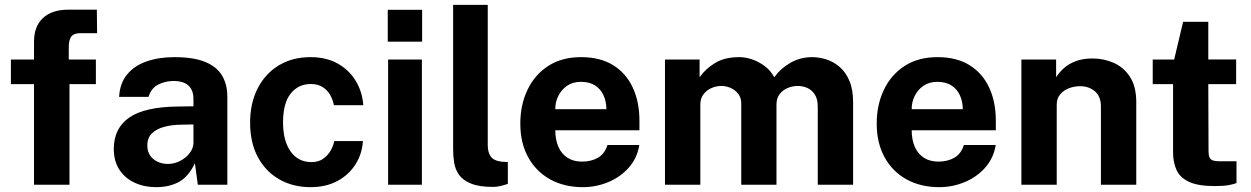

<svg xmlns="http://www.w3.org/2000/svg" viewBox="-20 -763 5168 793"><path d="M120.5 0V-415.5H25V-517H120.5V-591.5Q120.5 -654 157.5 -688.5Q194.5 -723 261.5 -723H380L381 -626H312.5Q285 -626 274.5 -612.2Q264 -598.5 264 -567V-517H376V-415.5H267V0Z M624.5 10Q575.5 10 535.8 -8.5Q496 -27 473 -62.2Q450 -97.5 450 -148Q450 -233 513.5 -277.2Q577 -321.5 714 -323L779 -324V-355Q779 -390.5 758.2 -409.8Q737.5 -429 693.5 -428.5Q662 -428 633.2 -413.5Q604.5 -399 593.5 -363H472Q475 -419 504.8 -455.2Q534.5 -491.5 585 -509.2Q635.5 -527 700.5 -527Q779.5 -527 827.5 -507.2Q875.5 -487.5 897.2 -450.8Q919 -414 919 -363.5V0H797L785 -89Q758.5 -33 718.8 -11.5Q679 10 624.5 10ZM674 -86Q693.5 -86 712.2 -93.2Q731 -100.5 746 -112.8Q761 -125 769.8 -140.5Q778.5 -156 779 -172.5V-249L726.5 -248Q690 -247.5 658.5 -239.2Q627 -231 607.8 -212.5Q588.5 -194 588.5 -162.5Q588.5 -126.5 613.2 -106.2Q638 -86 674 -86Z M1262.5 10Q1190.5 10 1134 -22Q1077.5 -54 1045.2 -113.8Q1013 -173.5 1013 -256.5Q1013 -336.5 1044 -397.5Q1075 -458.5 1131.2 -492.8Q1187.5 -527 1262.5 -527Q1327.5 -527 1374.8 -500.5Q1422 -474 1449.2 -429Q1476.5 -384 1480.5 -328.5H1359Q1355.5 -349 1344.5 -369.2Q1333.5 -389.5 1313.5 -402.8Q1293.5 -416 1263.5 -416Q1212.5 -416 1180.8 -376.8Q1149 -337.5 1149 -257.5Q1149 -182 1180 -137.8Q1211 -93.5 1266.5 -93.5Q1296 -93.5 1315.8 -108Q1335.5 -122.5 1346.5 -142.8Q1357.5 -163 1360.5 -180.5H1479Q1475.5 -127 1448 -83.8Q1420.5 -40.5 1373.2 -15.2Q1326 10 1262.5 10Z M1583 0V-517H1722.5V0ZM1581.5 -591V-722.5H1723.5V-591Z M2016.5 9Q1959.5 9 1926 -4.5Q1892.5 -18 1876.5 -40.2Q1860.5 -62.5 1856 -89.8Q1851.5 -117 1851.5 -145V-743H1994.5V-163Q1994.5 -134.5 2006.8 -116.8Q2019 -99 2053 -95L2077.5 -93.5V-3.5Q2062.5 1.5 2047 5.2Q2031.5 9 2016.5 9Z M2387.5 10Q2310.5 10 2252.2 -22.2Q2194 -54.5 2161.5 -113.5Q2129 -172.5 2129 -252.5Q2129 -330 2158.8 -392.2Q2188.5 -454.5 2244.5 -490.8Q2300.5 -527 2380 -527Q2459 -527 2512.5 -493.8Q2566 -460.5 2593.5 -401.2Q2621 -342 2621 -264.5V-225H2273.5Q2273.5 -185.5 2286.5 -156.2Q2299.5 -127 2324.2 -111.2Q2349 -95.5 2384 -95.5Q2421.5 -95.5 2449.5 -111.5Q2477.5 -127.5 2489 -164H2620.5Q2611.5 -109 2576.5 -70Q2541.5 -31 2491.5 -10.5Q2441.5 10 2387.5 10ZM2273.5 -312H2484.5Q2484.5 -343 2472.8 -369Q2461 -395 2437.8 -410Q2414.5 -425 2379.5 -425Q2346 -425 2322.2 -408.8Q2298.5 -392.5 2285.8 -366.5Q2273 -340.5 2273.5 -312Z M2726.5 0V-517H2869.5V-444Q2893 -478 2932.8 -502.5Q2972.5 -527 3033 -527Q3059.5 -527 3087 -517.5Q3114.5 -508 3138.8 -489.8Q3163 -471.5 3178 -444Q3203 -479.5 3243.8 -503.2Q3284.5 -527 3334.5 -527Q3363.5 -527 3393.2 -517.5Q3423 -508 3448 -486.5Q3473 -465 3488.2 -429.2Q3503.5 -393.5 3503.5 -341V0H3357.5V-323Q3357.5 -354 3345.2 -372.8Q3333 -391.5 3314.2 -399.8Q3295.5 -408 3274.5 -408Q3255 -408 3235 -400.2Q3215 -392.5 3201 -375.5Q3187 -358.5 3187 -331V0H3041.5V-336Q3041.5 -359.5 3029 -375.5Q3016.5 -391.5 2997.8 -399.8Q2979 -408 2959.5 -408Q2939.5 -408 2919.5 -399.8Q2899.5 -391.5 2886 -374.2Q2872.5 -357 2872.5 -331V0Z M3859.5 10Q3782.5 10 3724.2 -22.2Q3666 -54.5 3633.5 -113.5Q3601 -172.5 3601 -252.5Q3601 -330 3630.8 -392.2Q3660.5 -454.5 3716.5 -490.8Q3772.5 -527 3852 -527Q3931 -527 3984.5 -493.8Q4038 -460.5 4065.5 -401.2Q4093 -342 4093 -264.5V-225H3745.5Q3745.5 -185.5 3758.5 -156.2Q3771.5 -127 3796.2 -111.2Q3821 -95.5 3856 -95.5Q3893.5 -95.5 3921.5 -111.5Q3949.5 -127.5 3961 -164H4092.5Q4083.5 -109 4048.5 -70Q4013.5 -31 3963.5 -10.5Q3913.5 10 3859.5 10ZM3745.5 -312H3956.5Q3956.5 -343 3944.8 -369Q3933 -395 3909.8 -410Q3886.5 -425 3851.5 -425Q3818 -425 3794.2 -408.8Q3770.5 -392.5 3757.8 -366.5Q3745 -340.5 3745.5 -312Z M4198.5 0V-517H4342V-444Q4354 -463 4373.2 -480.8Q4392.5 -498.5 4422 -510Q4451.5 -521.5 4492 -521.5Q4539.5 -521.5 4580.8 -503Q4622 -484.5 4647.5 -444.8Q4673 -405 4673 -341V0H4527V-323Q4527 -365 4502 -386Q4477 -407 4441 -407Q4417 -407 4394.8 -398.5Q4372.5 -390 4358.5 -373Q4344.5 -356 4344.5 -331V0Z M4996.5 5.5Q4928 5.5 4890.8 -12Q4853.5 -29.5 4839.2 -61Q4825 -92.5 4825 -134V-415.5H4741V-517H4829.5L4866.5 -673H4970.5V-517.5H5085.5V-415.5H4970.5L4971.5 -140Q4971.5 -121 4976.2 -111.8Q4981 -102.5 4991.2 -99.8Q5001.5 -97 5017.5 -97H5087V-7Q5076.5 -2.5 5055.5 1.5Q5034.5 5.5 4996.5 5.5Z"/></svg>

Font: Public Sans Thin
Style: Bold
Weight: 700
Version: Version 2.001